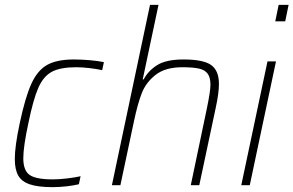

<svg xmlns="http://www.w3.org/2000/svg" viewBox="-20 -763 1209 791"><path d="M41 -108Q41 -160 61 -254Q84 -363 109.5 -418.5Q135 -474 175 -496Q215 -518 284 -518Q315 -518 350 -515Q385 -512 408 -507L401 -474Q378 -479 348.5 -482.5Q319 -486 294 -486Q229 -486 194 -467.5Q159 -449 138 -401.5Q117 -354 97 -256Q76 -159 76 -111Q76 -60 102.5 -42Q129 -24 197 -24Q225 -24 257.5 -28Q290 -32 312 -37L305 -4Q285 1 255 4.5Q225 8 197 8Q137 8 103 -3.5Q69 -15 55 -40Q41 -65 41 -108Z M598 -743H633L568 -436H572Q591 -472 628 -495Q665 -518 736 -518Q818 -518 850 -495Q882 -472 882 -417Q882 -380 869 -320L801 0H766L832 -315Q847 -387 847 -414Q847 -444 835.5 -459.5Q824 -475 799.5 -480.5Q775 -486 731 -486Q661 -486 621 -454.5Q581 -423 564 -379Q547 -335 532 -264L476 0H441Z M1114 -675 1128 -743H1169L1155 -675ZM974 0 1082 -510H1117L1009 0Z"/></svg>

Font: Saira Semi Condensed Thin
Style: Italic
Weight: 100
Width: 4
Italic angle: -12°
Designer: Hector Gatti with collaboration of the Omnibus-Type team
Foundry: Omnibus-Type
Version: Version 1.001; ttfautohint (v1.8)